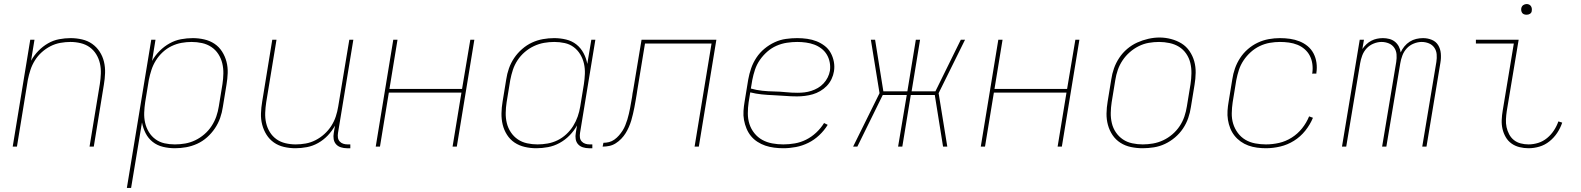

<svg xmlns="http://www.w3.org/2000/svg" viewBox="-20 -727 7840 952"><path d="M43 0 130 -530H151L134 -426Q149 -453 170.5 -475Q192 -497 218 -512Q244 -527 273 -532.5Q302 -538 330 -538Q359 -538 387 -531.5Q415 -525 437 -509.5Q459 -494 474 -471Q489 -448 495.5 -421Q502 -394 501 -365Q500 -336 495 -307L445 0H424L475 -310Q479 -336 480 -362Q481 -388 475.5 -412.5Q470 -437 457 -458Q444 -479 424.5 -493Q405 -507 380 -513Q355 -519 329 -519Q305 -519 279.5 -514.5Q254 -510 230.5 -498Q207 -486 187 -468Q167 -450 153 -427.5Q139 -405 131 -380.5Q123 -356 118 -331L64 0Z M609 205 730 -530H751L734 -425Q749 -452 771.5 -474.5Q794 -497 821 -512Q848 -527 877.5 -532.5Q907 -538 936 -538Q965 -538 993 -531.5Q1021 -525 1043.5 -510Q1066 -495 1081 -471.5Q1096 -448 1103 -421Q1110 -394 1109 -365Q1108 -336 1103 -307L1085 -197Q1081 -169 1071.5 -142Q1062 -115 1045.5 -90.5Q1029 -66 1006.5 -46Q984 -26 957.5 -14Q931 -2 903 3Q875 8 847 8Q817 8 788 1Q759 -6 737 -23.5Q715 -41 702 -66.5Q689 -92 684 -120L630 205ZM847 -11Q873 -11 898.5 -15.5Q924 -20 948 -31.5Q972 -43 993 -61Q1014 -79 1029 -102Q1044 -125 1052.5 -149.5Q1061 -174 1065 -200L1083 -310Q1087 -336 1087.5 -362.5Q1088 -389 1082 -413.5Q1076 -438 1062.5 -459Q1049 -480 1028 -494Q1007 -508 981.5 -513.5Q956 -519 930 -519Q905 -519 880 -514.5Q855 -510 831 -498.5Q807 -487 787 -468.5Q767 -450 753 -427.5Q739 -405 731 -380.5Q723 -356 718 -331L700 -221Q696 -195 695 -169Q694 -143 699.5 -118.5Q705 -94 718 -72.5Q731 -51 751 -36.5Q771 -22 795.5 -16.5Q820 -11 847 -11Z M1445 8Q1416 8 1388 1.5Q1360 -5 1338 -20.5Q1316 -36 1301.5 -59Q1287 -82 1280 -109Q1273 -136 1274 -165Q1275 -194 1280 -223L1330 -530H1351L1300 -220Q1296 -194 1295 -168Q1294 -142 1299.5 -117.5Q1305 -93 1318 -72Q1331 -51 1350.5 -37Q1370 -23 1395 -17Q1420 -11 1446 -11Q1471 -11 1496 -15.5Q1521 -20 1544.5 -32Q1568 -44 1588 -62Q1608 -80 1622.5 -102.5Q1637 -125 1645 -149.5Q1653 -174 1657 -199L1712 -530H1732L1656 -68Q1654 -56 1655.5 -45Q1657 -34 1664 -26Q1671 -18 1681.5 -14.5Q1692 -11 1703 -11H1717V8H1700Q1685 8 1670.5 3.5Q1656 -1 1646.5 -11.5Q1637 -22 1634.5 -37Q1632 -52 1635 -68L1641 -104Q1626 -77 1605 -55Q1584 -33 1557.5 -18Q1531 -3 1502 2.5Q1473 8 1445 8Z M1843 0 1930 -530H1951L1911 -286H2271L2312 -530H2332L2245 0H2224L2268 -268H1908L1864 0Z M2639 8Q2610 8 2582 1.5Q2554 -5 2531.5 -20Q2509 -35 2494 -58.5Q2479 -82 2472.5 -109Q2466 -136 2466.5 -165Q2467 -194 2472 -223L2490 -333Q2494 -361 2503.5 -388Q2513 -415 2529.5 -439.5Q2546 -464 2569 -484Q2592 -504 2618 -516Q2644 -528 2672 -533Q2700 -538 2728 -538Q2758 -538 2787 -531Q2816 -524 2838 -506.5Q2860 -489 2873.5 -463.5Q2887 -438 2892 -410L2912 -530H2932L2856 -68Q2854 -56 2855.5 -45Q2857 -34 2864 -26Q2871 -18 2881.5 -14.5Q2892 -11 2903 -11H2917V8H2900Q2885 8 2870.5 3.5Q2856 -1 2846.5 -11.5Q2837 -22 2834.5 -37Q2832 -52 2835 -68L2841 -105Q2826 -78 2804 -55.5Q2782 -33 2754.5 -18Q2727 -3 2697.5 2.5Q2668 8 2639 8ZM2645 -11Q2670 -11 2695.5 -15.5Q2721 -20 2744.5 -31.5Q2768 -43 2788 -61.5Q2808 -80 2822 -102.5Q2836 -125 2844.5 -149.5Q2853 -174 2857 -199L2875 -309Q2879 -335 2880 -361Q2881 -387 2875.5 -411.5Q2870 -436 2857 -457.5Q2844 -479 2824.5 -493.5Q2805 -508 2780 -513.5Q2755 -519 2728 -519Q2703 -519 2677.5 -514.5Q2652 -510 2627.5 -498.5Q2603 -487 2582 -469Q2561 -451 2546 -428Q2531 -405 2523 -380.5Q2515 -356 2510 -330L2492 -220Q2488 -194 2487.5 -167.5Q2487 -141 2493 -116.5Q2499 -92 2513 -71Q2527 -50 2547.5 -36Q2568 -22 2593.5 -16.5Q2619 -11 2645 -11Z M2968 0 2972 -19Q2986 -19 3000 -22.5Q3014 -26 3026.5 -35Q3039 -44 3049 -55.5Q3059 -67 3067 -79.5Q3075 -92 3080.5 -106Q3086 -120 3090.5 -134Q3095 -148 3098 -162Q3101 -176 3104 -190Q3107 -204 3109 -218Q3111 -232 3114 -246Q3115 -255 3116.5 -264.5Q3118 -274 3120 -283L3161 -530H3532L3445 0H3424L3508 -511H3178L3140 -280Q3139 -275 3138.5 -270Q3138 -265 3137 -260Q3134 -244 3131.5 -227.5Q3129 -211 3125.5 -194.5Q3122 -178 3118.5 -162Q3115 -146 3110 -129.5Q3105 -113 3098 -97Q3091 -81 3082 -66.5Q3073 -52 3060.5 -39Q3048 -26 3033 -16.5Q3018 -7 3001.5 -3.5Q2985 0 2968 0Z M3864 8Q3841 8 3818 5Q3795 2 3774.5 -5Q3754 -12 3735.5 -24Q3717 -36 3703.5 -52.5Q3690 -69 3681.5 -89.5Q3673 -110 3669 -132Q3665 -154 3666.5 -177Q3668 -200 3672 -223L3690 -333Q3695 -361 3704.5 -388.5Q3714 -416 3730.5 -441Q3747 -466 3770.5 -485.5Q3794 -505 3821 -517.5Q3848 -530 3876.5 -534Q3905 -538 3933 -538Q3958 -538 3982.5 -534.5Q4007 -531 4028.5 -522.5Q4050 -514 4068.5 -500Q4087 -486 4098.5 -465.5Q4110 -445 4114.5 -421Q4119 -397 4115 -373Q4112 -354 4103 -335Q4094 -316 4079.5 -301Q4065 -286 4047 -275.5Q4029 -265 4010 -259.5Q3991 -254 3971 -251.5Q3951 -249 3932 -249Q3902 -249 3873 -251.5Q3844 -254 3815 -255Q3786 -256 3757 -259Q3728 -262 3700 -269L3692 -220Q3688 -193 3688 -165Q3688 -137 3696 -112Q3704 -87 3720.5 -66.5Q3737 -46 3759.5 -33.5Q3782 -21 3809 -16Q3836 -11 3864 -11Q3892 -11 3921 -16Q3950 -21 3977 -34.5Q4004 -48 4027 -69.5Q4050 -91 4066 -117L4084 -108Q4067 -80 4042 -56.5Q4017 -33 3987.5 -18.5Q3958 -4 3926.5 2Q3895 8 3864 8ZM3935 -267Q3952 -267 3969 -269Q3986 -271 4003 -276.5Q4020 -282 4035.5 -291Q4051 -300 4063.5 -313.5Q4076 -327 4084 -343Q4092 -359 4095 -376Q4098 -397 4094 -418Q4090 -439 4079.5 -456.5Q4069 -474 4052.5 -486.5Q4036 -499 4017 -506Q3998 -513 3976.5 -516Q3955 -519 3933 -519Q3908 -519 3881.5 -515Q3855 -511 3830 -500Q3805 -489 3784 -470.5Q3763 -452 3747.5 -429.5Q3732 -407 3723.5 -381.5Q3715 -356 3710 -330L3703 -288Q3731 -280 3760 -277Q3789 -274 3818 -273.5Q3847 -273 3876 -270Q3905 -267 3935 -267Z M4210 0 4341 -265 4298 -530H4319L4360 -274H4479L4521 -530H4542L4500 -274H4618L4744 -530H4765L4634 -265L4677 0H4656L4615 -256H4496L4454 0H4433L4476 -256H4357L4231 0Z M4843 0 4930 -530H4951L4911 -286H5271L5312 -530H5332L5245 0H5224L5268 -268H4908L4864 0Z M5646 8Q5616 8 5587.5 2Q5559 -4 5535.5 -19Q5512 -34 5496.5 -57Q5481 -80 5473.5 -107.5Q5466 -135 5466.5 -164.5Q5467 -194 5472 -223L5490 -333Q5494 -361 5503.5 -388Q5513 -415 5529.5 -440Q5546 -465 5569 -484.5Q5592 -504 5618.5 -516Q5645 -528 5673.5 -534.5Q5702 -541 5729 -541Q5758 -541 5786.5 -533.5Q5815 -526 5838.5 -511.5Q5862 -497 5878 -473.5Q5894 -450 5901.5 -423Q5909 -396 5908.5 -366Q5908 -336 5903 -307L5885 -197Q5881 -169 5871.5 -141.5Q5862 -114 5845.5 -89.5Q5829 -65 5806 -45.5Q5783 -26 5756.5 -13.5Q5730 -1 5701.5 3.5Q5673 8 5646 8ZM5646 -11Q5671 -11 5697 -15.5Q5723 -20 5747.5 -31.5Q5772 -43 5793 -61Q5814 -79 5829 -101.5Q5844 -124 5852.5 -149Q5861 -174 5865 -200L5883 -310Q5887 -336 5887.5 -363Q5888 -390 5882 -415Q5876 -440 5861.5 -461Q5847 -482 5826 -495Q5805 -508 5779 -513.5Q5753 -519 5727 -519Q5701 -519 5675.5 -514.5Q5650 -510 5626 -498Q5602 -486 5581.5 -468Q5561 -450 5546 -427.5Q5531 -405 5522.5 -380.5Q5514 -356 5510 -330L5492 -220Q5488 -194 5487.5 -167.5Q5487 -141 5493 -116Q5499 -91 5513 -70.5Q5527 -50 5547.5 -36Q5568 -22 5594 -16.5Q5620 -11 5646 -11Z M6257 8Q6235 8 6212.5 5Q6190 2 6169.5 -5.5Q6149 -13 6131.5 -25.5Q6114 -38 6101 -54.5Q6088 -71 6080 -91Q6072 -111 6068.5 -133Q6065 -155 6066.5 -178Q6068 -201 6072 -223L6090 -333Q6094 -361 6103.5 -388Q6113 -415 6129 -439.5Q6145 -464 6167.5 -483.5Q6190 -503 6216.5 -515.5Q6243 -528 6271 -533Q6299 -538 6326 -538Q6352 -538 6376.5 -534.5Q6401 -531 6423.5 -522Q6446 -513 6464 -498Q6482 -483 6493 -462Q6504 -441 6507.5 -416Q6511 -391 6507 -366Q6507 -365 6507 -364Q6507 -363 6507 -362H6486Q6486 -363 6486 -364Q6486 -365 6487 -366Q6490 -388 6487 -410Q6484 -432 6474.5 -450.5Q6465 -469 6449 -483Q6433 -497 6413 -505Q6393 -513 6371 -516Q6349 -519 6326 -519Q6301 -519 6275.5 -514.5Q6250 -510 6226 -498.5Q6202 -487 6181.5 -468.5Q6161 -450 6146 -427.5Q6131 -405 6123 -380.5Q6115 -356 6110 -330L6092 -220Q6088 -193 6087.5 -165.5Q6087 -138 6094.5 -113.5Q6102 -89 6117.5 -68Q6133 -47 6155 -34Q6177 -21 6203.5 -16Q6230 -11 6257 -11Q6290 -11 6322.5 -18.5Q6355 -26 6384.5 -44.5Q6414 -63 6436 -90.5Q6458 -118 6471 -150L6490 -143Q6476 -109 6452 -79Q6428 -49 6396 -29Q6364 -9 6328 -0.5Q6292 8 6257 8Z M6634 0 6722 -530H6743L6735 -484Q6744 -497 6755 -507.5Q6766 -518 6779.5 -525Q6793 -532 6807.5 -535Q6822 -538 6837 -538Q6853 -538 6868.5 -534Q6884 -530 6896 -520.5Q6908 -511 6915.5 -497Q6923 -483 6925 -467Q6932 -483 6943.5 -497Q6955 -511 6970 -520.5Q6985 -530 7002 -534Q7019 -538 7036 -538Q7059 -538 7079.5 -529.5Q7100 -521 7111 -503Q7122 -485 7124 -462Q7126 -439 7122 -416L7053 0H7032L7102 -420Q7105 -439 7103.5 -457.5Q7102 -476 7092 -490.5Q7082 -505 7065 -512Q7048 -519 7029 -519Q7010 -519 6990 -511Q6970 -503 6955.5 -487.5Q6941 -472 6933.5 -452Q6926 -432 6923 -413L6854 0H6833L6903 -420Q6906 -439 6904.5 -457.5Q6903 -476 6893 -490.5Q6883 -505 6866 -512Q6849 -519 6830 -519Q6811 -519 6791 -511Q6771 -503 6756.5 -487.5Q6742 -472 6734.5 -452Q6727 -432 6724 -413L6655 0Z M7559 8Q7536 8 7514 2.5Q7492 -3 7474.5 -15.5Q7457 -28 7446 -47Q7435 -66 7430 -87.5Q7425 -109 7426 -132.5Q7427 -156 7431 -179L7486 -511H7298V-530H7510L7451 -176Q7448 -156 7447 -135.5Q7446 -115 7450 -96.5Q7454 -78 7463 -61Q7472 -44 7486.5 -32.5Q7501 -21 7520 -16Q7539 -11 7559 -11Q7583 -11 7607 -18.5Q7631 -26 7651 -42.5Q7671 -59 7685 -80.5Q7699 -102 7707 -125L7726 -119Q7717 -92 7701 -68Q7685 -44 7662.5 -26Q7640 -8 7613 0Q7586 8 7559 8ZM7549 -654Q7543 -654 7537 -656Q7531 -658 7527.5 -663Q7524 -668 7523 -674Q7522 -680 7523 -686Q7524 -691 7526.5 -695Q7529 -699 7532.5 -701.5Q7536 -704 7540.5 -705.5Q7545 -707 7549 -707Q7556 -707 7561.5 -704.5Q7567 -702 7570.5 -697Q7574 -692 7575 -686Q7576 -680 7575 -674Q7575 -669 7572.5 -665Q7570 -661 7566 -658.5Q7562 -656 7558 -655Q7554 -654 7549 -654Z"/></svg>

Font: Iosevka Curly Thin Extended
Style: Italic
Weight: 100
Width: 7
Italic angle: -9°
Monospace: yes
Designer: Belleve Invis
Foundry: Belleve Invis
Version: Version 11.1.0; ttfautohint (v1.8.3)